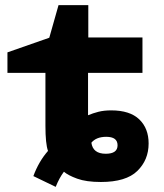

<svg xmlns="http://www.w3.org/2000/svg" viewBox="-20 -699 640 748"><path d="M197 29Q211 -6 229 -30Q245 -16 280.5 -3Q316 10 373 10Q471 10 515 -33Q559 -76 559 -140Q559 -199 522.5 -234Q486 -269 413 -269Q385 -269 363.5 -263.5Q342 -258 323 -250V-415H535V-553H324V-679H208L172 -552L9 -495V-415H157V-209Q157 -139 167 -111Q131 -70 110 -13ZM392 -100Q342 -100 336 -143Q355 -166 394 -166Q438 -166 438 -133Q438 -100 392 -100Z"/></svg>

Font: Noto Sans Mono Extra
Style: Regular
Weight: 800
Designer: Monotype Design Team
Foundry: Monotype Imaging Inc.
Version: Version 1.900